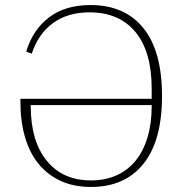

<svg xmlns="http://www.w3.org/2000/svg" viewBox="-20 -730 724 762"><path d="M341 12Q274 12 222 -11.5Q170 -35 134 -78.5Q98 -122 79.5 -185Q61 -248 61 -326V-338H582V-378Q582 -525 517.5 -603Q453 -681 335 -681Q249 -681 190.5 -638.5Q132 -596 106 -517L84 -525Q110 -612 174.5 -661Q239 -710 339 -710Q475 -710 549 -618.5Q623 -527 623 -349Q623 -171 549 -79.5Q475 12 341 12ZM341 -14Q397 -14 442 -34Q487 -54 518 -92Q549 -130 565.5 -185Q582 -240 582 -309V-313H102V-309Q102 -170 165.5 -92Q229 -14 341 -14Z"/></svg>

Font: IBM Plex Serif ExtLt
Style: Regular
Weight: 200
Designer: Mike Abbink, Paul van der Laan, Pieter van Rosmalen
Foundry: Bold Monday
Version: Version 3.001